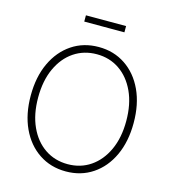

<svg xmlns="http://www.w3.org/2000/svg" viewBox="-129 -1000 995 1114"><g transform="rotate(15 368.5 -443.5)"><path d="M369.1 9.8Q277.8 9.8 207.8 -37.1Q137.7 -84 98.6 -168Q59.6 -252 59.6 -363.3Q59.6 -475.6 98.9 -559.6Q138.2 -643.6 208 -690.4Q277.8 -737.3 369.1 -737.3Q460 -737.3 529.8 -690.4Q599.6 -643.6 638.7 -559.6Q677.7 -475.6 677.7 -363.3Q677.7 -251.5 638.7 -167.5Q599.6 -83.5 529.8 -36.9Q460 9.8 369.1 9.8ZM369.1 -33.7Q445.8 -33.7 505.4 -74.2Q564.9 -114.7 599.1 -188.7Q633.3 -262.7 633.3 -363.3Q633.3 -464.4 599.1 -538.6Q564.9 -612.8 505.4 -653.3Q445.8 -693.8 369.1 -693.8Q292 -693.8 232.2 -653.6Q172.4 -613.3 138.2 -539.1Q104 -464.8 104 -363.3Q104 -263.2 137.9 -189Q171.9 -114.7 231.7 -74.2Q291.5 -33.7 369.1 -33.7ZM489.7 -895.5V-857.9H248.5V-895.5Z"/></g></svg>

Font: Inter 20pt ExtraLight
Style: Regular
Weight: 250
Version: Version 4.001;git-66647c0bb